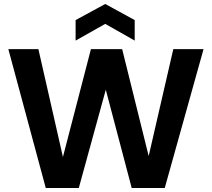

<svg xmlns="http://www.w3.org/2000/svg" viewBox="-20 -945 1065 965"><path d="M22 -698H173L314 -78H276L437 -698H594L748 -77H708L851 -698H1003L808 0H642L498 -546H526L376 0H210ZM657 -741 509 -825 360 -741V-844L509 -925L657 -844Z"/></svg>

Font: Parkinsans SemiBold
Style: Regular
Weight: 600
Designer: Red Stone, Indian Type Foundry
Foundry: Indian Type Foundry
Version: Version 1.000